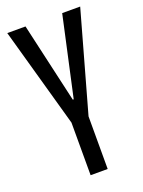

<svg xmlns="http://www.w3.org/2000/svg" viewBox="-129 -721 581 782"><g transform="rotate(-20 161.5 -330.0)"><path d="M125 0V-228L4 -660H83L162 -314H166L242 -660H320L199 -228V0Z"/></g></svg>

Font: Bricolage Grotesque 48pt Condensed Light
Style: Regular
Weight: 300
Width: 3
Designer: Mathieu Triay
Foundry: Atelier Triay
Version: Version 1.000; ttfautohint (v1.8.4.7-5d5b);gftools[0.9.32]